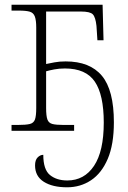

<svg xmlns="http://www.w3.org/2000/svg" viewBox="-20 -556 545 816"><path d="M265 240Q203 240 166 216.5Q129 193 129 147Q129 124 140 113Q151 102 164 102Q164 165 192.5 188Q221 211 266 211Q338 211 379.5 149Q421 87 421 -35Q421 -153 383 -209Q345 -265 256 -265Q231 -265 210.5 -261Q190 -257 176 -253V-97Q176 -63 181.5 -48Q187 -33 203 -29Q219 -25 249 -25H295V0H29V-25H56Q90 -25 106.5 -29Q123 -33 128.5 -48Q134 -63 134 -97V-439Q134 -470 128 -486Q122 -502 106 -506.5Q90 -511 60 -511H29V-536H416L420 -385H394L390 -446Q386 -483 374.5 -495Q363 -507 324 -507H176V-284Q191 -287 211.5 -291Q232 -295 259 -295Q362 -295 413 -234Q464 -173 464 -36Q464 58 438 119Q412 180 367 210Q322 240 265 240Z"/></svg>

Font: Noto Serif ExtraLight
Style: Regular
Weight: 200
Designer: Monotype Design Team
Foundry: Monotype Imaging Inc.
Version: Version 2.015; ttfautohint (v1.8.4.7-5d5b)